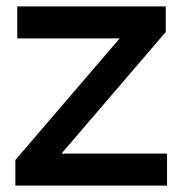

<svg xmlns="http://www.w3.org/2000/svg" viewBox="-20 -580 570 600"><path d="M28 0V-80L354 -460H34V-560H498V-480L172 -100H502V0Z"/></svg>

Font: Tektur Medium
Style: Regular
Weight: 500
Designer: Adam Jagosz
Foundry: Adam Jagosz
Version: Version 1.005;gftools[0.9.30]